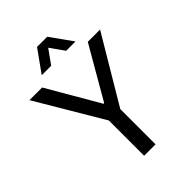

<svg xmlns="http://www.w3.org/2000/svg" viewBox="-248 -982 1094 1094"><g transform="rotate(-45 298.5 -435.0)"><path d="M252 0V-284L14 -686H116L298 -373H303L484 -686H583L344 -284V0ZM164 -737 259 -870H341L436 -737H361L280 -851L321 -850L240 -737Z"/></g></svg>

Font: Archivo SemiCondensed
Style: Regular
Weight: 400
Width: 4
Designer: Hector Gatti
Foundry: Omnibus-Type
Version: Version 2.001